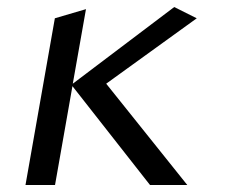

<svg xmlns="http://www.w3.org/2000/svg" viewBox="-20 -526 640 546"><path d="M186 -281 136.5 0H52.5L136 -474L224.5 -500L187 -288L475.5 -506L539.5 -474L282 -288L512.5 0H406.5Z"/></svg>

Font: JuliaMono
Style: Italic
Weight: 400
Italic angle: -9°
Monospace: yes
Designer: cormullion
Foundry: corm
Version: Version 0.057; ttfautohint (v1.8.4)